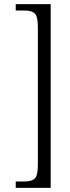

<svg xmlns="http://www.w3.org/2000/svg" viewBox="-20 -780 338 928"><path d="M56 128V97H100Q133 97 148 83Q163 69 163 17V-649Q163 -701 148 -715Q133 -729 100 -729H56V-760H225V128Z"/></svg>

Font: Noto Serif Bengali Condensed Light
Style: Regular
Weight: 300
Width: 3
Designer: Juan Bruce, Universal Thirst, Indian Type Foundry and the Monotype Design Team.
Foundry: Monotype Imaging Inc.
Version: Version 2.003; ttfautohint (v1.8.4.7-5d5b)